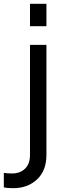

<svg xmlns="http://www.w3.org/2000/svg" viewBox="-97 -765 309 1005"><path d="M60 -628V-745H146V-628ZM-28 220Q-60 220 -77 216V140Q-57 143 -34 143Q8 143 34 118Q60 93 60 46V-530H146V46Q146 128 97 174Q48 220 -28 220Z"/></svg>

Font: Plus Jakarta Display
Style: Regular
Weight: 400
Designer: Gumpita Rahayu
Foundry: Tokotype Studio
Version: Version 1.000;hotconv 1.0.109;makeotfexe 2.5.65596